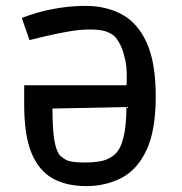

<svg xmlns="http://www.w3.org/2000/svg" viewBox="-20 -617 616 651"><path d="M270 -597Q341 -597 394.5 -567.5Q448 -538 478 -471Q508 -404 508 -290Q508 -174 476.5 -107.5Q445 -41 391.5 -13.5Q338 14 272 14Q205 14 158 -12.5Q111 -39 86.5 -99Q62 -159 62 -262V-328H452L408 -312Q413 -375 405 -412Q397 -449 386.5 -468Q376 -487 368 -494Q355 -506 335.5 -511.5Q316 -517 286 -517Q250 -517 211 -510Q172 -503 137.5 -495Q103 -487 80 -481L54 -556Q70 -563 103.5 -573Q137 -583 180.5 -590Q224 -597 270 -597ZM408 -289 452 -255 115 -248 158 -283Q157 -215 161 -167Q165 -119 180 -94Q188 -84 204 -75Q220 -66 266 -66Q316 -66 340.5 -76Q365 -86 378 -103Q413 -149 408 -289Z"/></svg>

Font: Ruda Medium
Style: Regular
Weight: 500
Version: Version 2.001